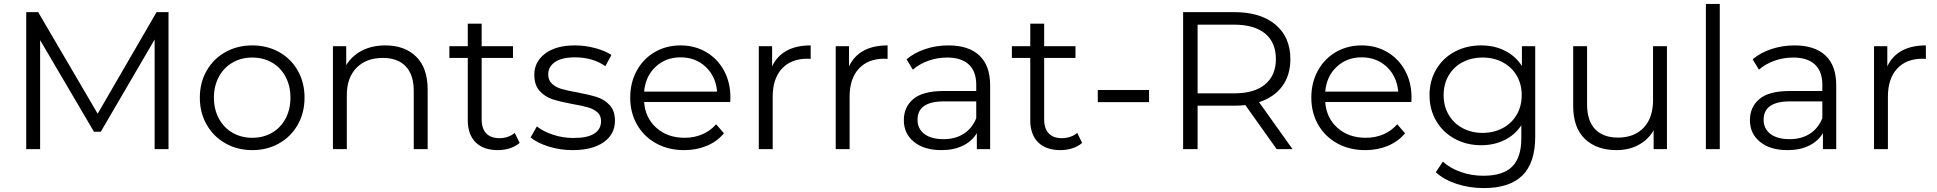

<svg xmlns="http://www.w3.org/2000/svg" viewBox="-20 -762 9897 981"><path d="M841 -700V0H770V-560L495 -89H460L185 -557V0H114V-700H175L479 -181L780 -700Z M1001 -263Q1001 -340 1036 -401Q1071 -462 1132 -496Q1193 -530 1269 -530Q1345 -530 1406 -496Q1467 -462 1501.5 -401Q1536 -340 1536 -263Q1536 -186 1501.5 -125Q1467 -64 1406 -29.5Q1345 5 1269 5Q1193 5 1132 -29.5Q1071 -64 1036 -125Q1001 -186 1001 -263ZM1464 -263Q1464 -323 1439 -370Q1414 -417 1369.5 -442.5Q1325 -468 1269 -468Q1213 -468 1168.5 -442.5Q1124 -417 1098.5 -370Q1073 -323 1073 -263Q1073 -203 1098.5 -156Q1124 -109 1168.5 -83.5Q1213 -58 1269 -58Q1325 -58 1369.5 -83.5Q1414 -109 1439 -156Q1464 -203 1464 -263Z M2165 -305V0H2094V-298Q2094 -380 2053 -423Q2012 -466 1936 -466Q1851 -466 1801.5 -415.5Q1752 -365 1752 -276V0H1681V-526H1749V-429Q1778 -477 1829.5 -503.5Q1881 -530 1949 -530Q2048 -530 2106.5 -472.5Q2165 -415 2165 -305Z M2635 -32Q2615 -14 2585.5 -4.5Q2556 5 2524 5Q2450 5 2410 -35Q2370 -75 2370 -148V-466H2276V-526H2370V-641H2441V-526H2601V-466H2441V-152Q2441 -105 2464.5 -80.5Q2488 -56 2532 -56Q2554 -56 2574.5 -63Q2595 -70 2610 -83Z M2691 -60 2723 -116Q2756 -90 2806 -73.5Q2856 -57 2910 -57Q2982 -57 3016.5 -79.5Q3051 -102 3051 -143Q3051 -172 3032 -188.5Q3013 -205 2984 -213.5Q2955 -222 2907 -230Q2843 -242 2804 -254.5Q2765 -267 2737.5 -297Q2710 -327 2710 -380Q2710 -446 2765 -488Q2820 -530 2918 -530Q2969 -530 3020 -516.5Q3071 -503 3104 -481L3073 -424Q3008 -469 2918 -469Q2850 -469 2815.5 -445Q2781 -421 2781 -382Q2781 -352 2800.5 -334Q2820 -316 2849 -307.5Q2878 -299 2929 -290Q2992 -278 3030 -266Q3068 -254 3095 -225Q3122 -196 3122 -145Q3122 -76 3064.5 -35.5Q3007 5 2905 5Q2841 5 2782.5 -13.5Q2724 -32 2691 -60Z M3711 -241H3271Q3277 -159 3334 -108.5Q3391 -58 3478 -58Q3527 -58 3568 -75.5Q3609 -93 3639 -127L3679 -81Q3644 -39 3591.5 -17Q3539 5 3476 5Q3395 5 3332.5 -29.5Q3270 -64 3235 -125Q3200 -186 3200 -263Q3200 -340 3233.5 -401Q3267 -462 3325.5 -496Q3384 -530 3457 -530Q3530 -530 3588 -496Q3646 -462 3679 -401.5Q3712 -341 3712 -263ZM3271 -294H3644Q3637 -372 3585.5 -420.5Q3534 -469 3457 -469Q3381 -469 3329.5 -420.5Q3278 -372 3271 -294Z M4122 -530V-461L4105 -462Q4022 -462 3975 -411Q3928 -360 3928 -268V0H3857V-526H3925V-423Q3950 -476 3999.5 -503Q4049 -530 4122 -530Z M4515 -530V-461L4498 -462Q4415 -462 4368 -411Q4321 -360 4321 -268V0H4250V-526H4318V-423Q4343 -476 4392.5 -503Q4442 -530 4515 -530Z M5039 -326V0H4971V-82Q4947 -41 4900.5 -18Q4854 5 4790 5Q4702 5 4650 -37Q4598 -79 4598 -148Q4598 -215 4646.5 -256Q4695 -297 4801 -297H4968V-329Q4968 -397 4930 -432.5Q4892 -468 4819 -468Q4769 -468 4723 -451.5Q4677 -435 4644 -406L4612 -459Q4652 -493 4708 -511.5Q4764 -530 4826 -530Q4929 -530 4984 -478.5Q5039 -427 5039 -326ZM4968 -158V-244H4803Q4668 -244 4668 -150Q4668 -104 4703 -77.5Q4738 -51 4801 -51Q4861 -51 4904 -78.5Q4947 -106 4968 -158Z M5509 -32Q5489 -14 5459.5 -4.5Q5430 5 5398 5Q5324 5 5284 -35Q5244 -75 5244 -148V-466H5150V-526H5244V-641H5315V-526H5475V-466H5315V-152Q5315 -105 5338.5 -80.5Q5362 -56 5406 -56Q5428 -56 5448.5 -63Q5469 -70 5484 -83Z M5589 -302H5851V-240H5589Z M6503 0 6343 -225Q6316 -222 6287 -222H6099V0H6025V-700H6287Q6421 -700 6497 -636Q6573 -572 6573 -460Q6573 -378 6531.5 -321.5Q6490 -265 6413 -240L6584 0ZM6499 -460Q6499 -545 6444 -590.5Q6389 -636 6285 -636H6099V-285H6285Q6389 -285 6444 -331Q6499 -377 6499 -460Z M7191 -241H6751Q6757 -159 6814 -108.5Q6871 -58 6958 -58Q7007 -58 7048 -75.5Q7089 -93 7119 -127L7159 -81Q7124 -39 7071.5 -17Q7019 5 6956 5Q6875 5 6812.5 -29.5Q6750 -64 6715 -125Q6680 -186 6680 -263Q6680 -340 6713.5 -401Q6747 -462 6805.5 -496Q6864 -530 6937 -530Q7010 -530 7068 -496Q7126 -462 7159 -401.5Q7192 -341 7192 -263ZM6751 -294H7124Q7117 -372 7065.5 -420.5Q7014 -469 6937 -469Q6861 -469 6809.5 -420.5Q6758 -372 6751 -294Z M7824 -526V-64Q7824 70 7758.5 134.5Q7693 199 7561 199Q7488 199 7422.5 177.5Q7357 156 7316 118L7352 64Q7390 98 7444.5 117Q7499 136 7559 136Q7659 136 7706 89.5Q7753 43 7753 -55V-122Q7720 -72 7666.5 -46Q7613 -20 7548 -20Q7474 -20 7413.5 -52.5Q7353 -85 7318.5 -143.5Q7284 -202 7284 -276Q7284 -350 7318.5 -408Q7353 -466 7413 -498Q7473 -530 7548 -530Q7615 -530 7669 -503Q7723 -476 7756 -425V-526ZM7755 -276Q7755 -332 7729.5 -375.5Q7704 -419 7658.5 -443.5Q7613 -468 7555 -468Q7498 -468 7452.5 -444Q7407 -420 7381.5 -376Q7356 -332 7356 -276Q7356 -220 7381.5 -176Q7407 -132 7452.5 -107.5Q7498 -83 7555 -83Q7612 -83 7658 -107.5Q7704 -132 7729.5 -176Q7755 -220 7755 -276Z M8497 -526V0H8429V-96Q8401 -48 8352 -21.5Q8303 5 8240 5Q8137 5 8077.5 -52.5Q8018 -110 8018 -221V-526H8089V-228Q8089 -145 8130 -102Q8171 -59 8247 -59Q8330 -59 8378 -109.5Q8426 -160 8426 -250V-526Z M8696 -742H8767V0H8696Z M9362 -326V0H9294V-82Q9270 -41 9223.5 -18Q9177 5 9113 5Q9025 5 8973 -37Q8921 -79 8921 -148Q8921 -215 8969.5 -256Q9018 -297 9124 -297H9291V-329Q9291 -397 9253 -432.5Q9215 -468 9142 -468Q9092 -468 9046 -451.5Q9000 -435 8967 -406L8935 -459Q8975 -493 9031 -511.5Q9087 -530 9149 -530Q9252 -530 9307 -478.5Q9362 -427 9362 -326ZM9291 -158V-244H9126Q8991 -244 8991 -150Q8991 -104 9026 -77.5Q9061 -51 9124 -51Q9184 -51 9227 -78.5Q9270 -106 9291 -158Z M9820 -530V-461L9803 -462Q9720 -462 9673 -411Q9626 -360 9626 -268V0H9555V-526H9623V-423Q9648 -476 9697.5 -503Q9747 -530 9820 -530Z"/></svg>

Font: Montserrat-Regular
Style: Regular
Weight: 400
Version: Version 7.200